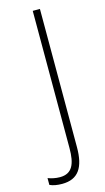

<svg xmlns="http://www.w3.org/2000/svg" viewBox="-195 -758 538 980"><g transform="rotate(-15 73.5 -268.0)"><path d="M5 178C91 178 126 123 126 16V-714H88V11C88 95 68 142 3 142C-20 142 -42 137 -60 130V166C-43 174 -21 178 5 178Z"/></g></svg>

Font: Noto Sans Sinhala UI Condensed ExtraLight
Style: Regular
Weight: 200
Width: 3
Designer: Jelle Bosma - Monotype Design Team
Foundry: Monotype Imaging Inc.
Version: Version 2.006